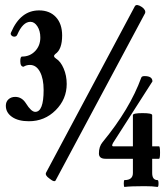

<svg xmlns="http://www.w3.org/2000/svg" viewBox="-20 -724 654 757"><path d="M200 -14Q196 -3 175 -20Q156 -33 162 -44L512 -700Q519 -710 540 -696Q556 -684 552 -672ZM94 -246Q52 -246 27.5 -263Q3 -280 3 -307Q3 -323 13.5 -332.5Q24 -342 40 -342Q66 -342 82 -317Q103 -283 119 -283Q152 -283 152 -369Q152 -414 137.5 -441Q123 -468 98 -468Q84 -468 73 -461Q60 -461 60 -483Q60 -501 67 -501Q98 -501 118.5 -522.5Q139 -544 139 -576Q139 -602 127.5 -620Q116 -638 100 -638Q70 -638 48 -587Q45 -580 37.5 -579.5Q30 -579 25 -584.5Q20 -590 24 -597Q61 -683 134 -683Q176 -683 200.5 -656.5Q225 -630 225 -584Q225 -529 198 -511Q187 -502 201 -493Q219 -482 231 -454Q243 -426 243 -393Q243 -333 199.5 -289.5Q156 -246 94 -246ZM396 -98Q370 -98 370 -119Q370 -146 384 -163Q492 -294 537 -418Q539 -424 550 -424Q581 -424 581 -403L426 -161Q418 -147 427 -147H504V-270Q504 -278 542 -278Q580 -278 580 -270V-147H607Q611 -147 611 -122.5Q611 -98 607 -98H580V-42Q580 -14 601 -14Q605 -14 605 -0.5Q605 13 601 13Q582 10 550 10Q496 10 471 13Q468 13 468 -0.5Q468 -14 471 -14Q504 -14 504 -42V-98Z"/></svg>

Font: Junicode Cond Medium
Style: Regular
Weight: 500
Width: 3
Designer: Peter S. Baker
Version: Version 2.201